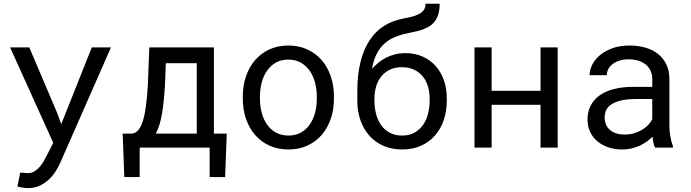

<svg xmlns="http://www.w3.org/2000/svg" viewBox="-20 -778 3641 1012"><path d="M279.3 -187.5 302.7 -123.5 463.9 -528.3H564.9L296.9 81.5Q287.6 102.1 273.2 125Q258.8 147.9 238.3 167.5Q217.8 187 190.4 200.2Q163.1 213.4 127.4 213.4Q121.1 213.4 113.3 212.6Q105.5 211.9 97.7 210.7Q89.8 209.5 83 208Q76.2 206.5 71.8 205.6L86.4 131.8Q89.8 131.8 95.7 132.3Q101.6 132.8 107.9 133.3Q114.3 133.8 120.1 134Q126 134.3 129.4 134.3Q147.9 134.3 163.3 124Q178.7 113.8 190.7 99.6Q202.6 85.4 211.2 70.3Q219.7 55.2 224.6 45.4L260.7 -24.9L33.2 -528.3H134.3Z M676.3 -73.7Q697.3 -76.7 711.7 -95.9Q726.1 -115.2 735.4 -148.4Q744.6 -181.6 750.2 -227.5Q755.9 -273.4 759.3 -330.1L767.1 -528.3H1107.4V-73.7H1175.3L1166.5 155.3H1085V0H716.3V155.3H635.3L626.5 -73.7ZM849.6 -330.1Q847.2 -289.1 843.5 -252Q839.8 -214.8 834.5 -182.4Q829.1 -149.9 821 -122.6Q813 -95.2 801.3 -73.7H1017.1V-444.8H854Z M1259.8 -269Q1259.8 -326.2 1276.4 -375.2Q1293 -424.3 1324 -460.4Q1355 -496.6 1399.4 -517.3Q1443.8 -538.1 1499.5 -538.1Q1555.7 -538.1 1600.3 -517.3Q1645 -496.6 1676 -460.4Q1707 -424.3 1723.6 -375.2Q1740.2 -326.2 1740.2 -269V-258.3Q1740.2 -201.2 1723.6 -152.3Q1707 -103.5 1676 -67.4Q1645 -31.2 1600.6 -10.7Q1556.2 9.8 1500.5 9.8Q1444.3 9.8 1399.7 -10.7Q1355 -31.2 1324 -67.4Q1293 -103.5 1276.4 -152.3Q1259.8 -201.2 1259.8 -258.3ZM1350.1 -258.3Q1350.1 -219.2 1359.4 -183.8Q1368.7 -148.4 1387.5 -121.6Q1406.2 -94.7 1434.6 -79.1Q1462.9 -63.5 1500.5 -63.5Q1537.6 -63.5 1565.7 -79.1Q1593.8 -94.7 1612.5 -121.6Q1631.3 -148.4 1640.6 -183.8Q1649.9 -219.2 1649.9 -258.3V-269Q1649.9 -307.6 1640.4 -343Q1630.9 -378.4 1612.1 -405.3Q1593.3 -432.1 1565.2 -448Q1537.1 -463.9 1499.5 -463.9Q1461.9 -463.9 1434.1 -448Q1406.2 -432.1 1387.5 -405.3Q1368.7 -378.4 1359.4 -343Q1350.1 -307.6 1350.1 -269Z M2115.7 -498Q2167.5 -498 2208 -479.7Q2248.5 -461.4 2276.9 -429.4Q2305.2 -397.5 2320.1 -353.8Q2335 -310.1 2335 -258.8V-247.6Q2335 -192.4 2319.1 -145.5Q2303.2 -98.6 2272.9 -64Q2242.7 -29.3 2199 -9.8Q2155.3 9.8 2099.6 9.8Q2043.9 9.8 2000 -9.8Q1956.1 -29.3 1925.8 -64Q1895.5 -98.6 1879.4 -145.5Q1863.3 -192.4 1863.3 -247.6V-258.8V-262.2V-295.9Q1863.3 -384.3 1880.1 -451.4Q1897 -518.6 1928 -565.7Q1959 -612.8 2003.2 -640.9Q2047.4 -668.9 2101.6 -679.2Q2127.4 -684.1 2149.7 -689.7Q2171.9 -695.3 2188.2 -703.9Q2204.6 -712.4 2213.9 -725.3Q2223.1 -738.3 2223.1 -758.3H2297.4Q2297.4 -726.1 2290.3 -703.1Q2283.2 -680.2 2270.8 -664.3Q2258.3 -648.4 2241.5 -638.4Q2224.6 -628.4 2205.1 -621.6Q2185.5 -614.7 2164.1 -610.4Q2142.6 -606 2121.1 -601.1Q2086.9 -593.8 2057.1 -580.8Q2027.3 -567.9 2003.9 -545.9Q1980.5 -523.9 1964.4 -491.9Q1948.2 -460 1940.9 -415Q1956.5 -433.1 1975.6 -448.5Q1994.6 -463.9 2016.6 -474.9Q2038.6 -485.8 2063.5 -491.9Q2088.4 -498 2115.7 -498ZM2098.6 -423.8Q2061.5 -423.8 2034.2 -410.4Q2006.8 -397 1989 -374.3Q1971.2 -351.6 1962.4 -321.8Q1953.6 -292 1953.6 -258.8V-247.6Q1953.6 -210.4 1962.4 -177Q1971.2 -143.6 1989 -118.4Q2006.8 -93.3 2034.4 -78.4Q2062 -63.5 2099.6 -63.5Q2136.7 -63.5 2163.8 -78.4Q2190.9 -93.3 2209 -118.4Q2227.1 -143.6 2235.8 -177Q2244.6 -210.4 2244.6 -247.6V-258.8Q2244.6 -292 2235.8 -321.8Q2227.1 -351.6 2209 -374.3Q2190.9 -397 2163.3 -410.4Q2135.7 -423.8 2098.6 -423.8Z M2919.4 0H2829.1V-225.6H2571.3V0H2481V-528.3H2571.3V-299.3H2829.1V-528.3H2919.4Z M3432.6 0Q3427.2 -10.3 3424.1 -25.6Q3420.9 -41 3419.4 -57.6Q3405.8 -43.9 3388.9 -31.7Q3372.1 -19.5 3351.8 -10.3Q3331.5 -1 3308.6 4.4Q3285.6 9.8 3259.8 9.8Q3217.8 9.8 3183.8 -2.4Q3149.9 -14.6 3126.2 -35.4Q3102.5 -56.2 3089.6 -84.7Q3076.7 -113.3 3076.7 -146.5Q3076.7 -189.9 3094 -222.7Q3111.3 -255.4 3143.1 -277.1Q3174.8 -298.8 3219.5 -309.6Q3264.2 -320.3 3319.3 -320.3H3418V-361.8Q3418 -385.7 3409.2 -404.8Q3400.4 -423.8 3384.3 -437.3Q3368.2 -450.7 3345 -458Q3321.8 -465.3 3293 -465.3Q3266.1 -465.3 3244.9 -458.5Q3223.6 -451.7 3209 -440.4Q3194.3 -429.2 3186.3 -413.8Q3178.2 -398.4 3178.2 -381.8H3087.4Q3087.9 -410.6 3102.3 -438.5Q3116.7 -466.3 3143.8 -488.5Q3170.9 -510.7 3209.7 -524.4Q3248.5 -538.1 3297.9 -538.1Q3342.8 -538.1 3381.3 -527.1Q3419.9 -516.1 3448 -493.9Q3476.1 -471.7 3492.2 -438.5Q3508.3 -405.3 3508.3 -360.8V-115.2Q3508.3 -88.9 3513.2 -59.3Q3518.1 -29.8 3526.9 -7.8V0ZM3272.9 -68.8Q3299.3 -68.8 3322.3 -75.7Q3345.2 -82.5 3364 -93.8Q3382.8 -105 3396.5 -119.4Q3410.2 -133.8 3418 -149.4V-256.3H3334Q3254.9 -256.3 3210.9 -232.9Q3167 -209.5 3167 -159.2Q3167 -139.6 3173.6 -123Q3180.2 -106.4 3193.4 -94.5Q3206.5 -82.5 3226.6 -75.7Q3246.6 -68.8 3272.9 -68.8Z"/></svg>

Font: Roboto Mono
Style: Regular
Weight: 400
Designer: Google
Version: Version 2.000985; 2015; ttfautohint (v1.3)